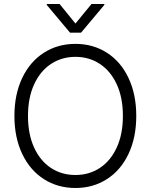

<svg xmlns="http://www.w3.org/2000/svg" viewBox="-20 -938 761 968"><path d="M360.4 9.8Q271 9.8 201.2 -34.9Q131.3 -79.6 92 -162.1Q52.7 -244.6 52.7 -353.5Q52.7 -462.4 92 -544.9Q131.3 -627.4 201.2 -672.1Q271 -716.8 360.4 -716.8Q449.2 -716.8 519 -672.1Q588.9 -627.4 627.9 -544.9Q667 -462.4 667 -353.5Q667 -244.6 627.9 -162.1Q588.9 -79.6 519 -34.9Q449.2 9.8 360.4 9.8ZM360.4 -651.4Q291.5 -651.4 237.3 -615.7Q183.1 -580.1 152.1 -512.7Q121.1 -445.3 121.1 -353.5Q121.1 -261.7 151.9 -194.3Q182.6 -127 236.8 -91.3Q291 -55.7 360.4 -55.7Q429.2 -55.7 483.4 -91.3Q537.6 -127 568.6 -194.3Q599.6 -261.7 599.6 -353.5Q599.6 -445.8 568.6 -512.9Q537.6 -580.1 483.4 -615.7Q429.2 -651.4 360.4 -651.4ZM360.4 -819.3 441.4 -918H505.9V-913.1L388.7 -773.4H333L215.8 -913.1V-918H280.3Z"/></svg>

Font: Pretendard Std Light
Style: Regular
Weight: 300
Designer: Base glyphs from Inter by Rasmus Andersson; Hangeul glyphs from Noto Sans CJK(Source Han Sans) by Jang Soo-young and Kan
Foundry: Kil Hyung-jin
Version: Version 1.309